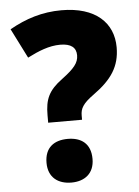

<svg xmlns="http://www.w3.org/2000/svg" viewBox="-53 -766 595 819"><g transform="rotate(-5 244.5 -356.0)"><path d="M143 -251H288V-269C288 -298 298 -319 347 -354C425 -410 462 -464 462 -546C462 -651 387 -724 241 -724C158 -724 87 -701 18 -662L82 -535C129 -559 175 -578 223 -578C269 -578 291 -560 291 -527C291 -494 271 -471 219 -432C159 -388 143 -351 143 -283ZM121 -81C121 -18 163 12 220 12C276 12 318 -18 318 -81C318 -147 277 -175 220 -175C162 -175 121 -147 121 -81Z"/></g></svg>

Font: Noto Sans Sinhala SemiCondensed Black
Style: Regular
Weight: 900
Width: 4
Designer: Jelle Bosma - Monotype Design Team
Foundry: Monotype Imaging Inc.
Version: Version 2.006